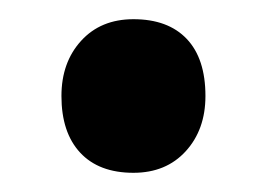

<svg xmlns="http://www.w3.org/2000/svg" viewBox="-20 -169 278 200"><path d="M44 -69Q44 -104 64.5 -126.5Q85 -149 119 -149Q155 -149 174.5 -128.5Q194 -108 194 -69Q194 -34 173.5 -11.5Q153 11 119 11Q83 11 63.5 -10Q44 -31 44 -69Z"/></svg>

Font: Our Lexend Medium
Style: Regular
Weight: 500
Designer: Bonnie Shaver-Troup, Thomas Jockin
Foundry: Lexend
Version: Version 1.007